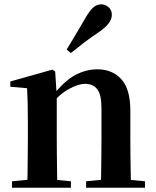

<svg xmlns="http://www.w3.org/2000/svg" viewBox="-20 -875 725 895"><path d="M36 0V-29.9L141.6 -40.2H204.7L310.6 -29.9V0ZM106.2 0Q107.9 -25.5 108.4 -67.4Q108.9 -109.4 109.4 -154.8Q109.9 -200.3 109.9 -234.8V-310.2Q109.9 -360 109 -393.7Q108.2 -427.5 106.2 -463.8L28.1 -470.7V-495.2L224.2 -550.4L237.2 -541.7L244.6 -428V-425.6V-234.8Q244.6 -200.3 245.1 -154.8Q245.6 -109.4 246.1 -67.4Q246.6 -25.5 247.6 0ZM381.3 0V-29.9L485.2 -40.2H547.8L655.9 -29.9V0ZM450 0Q451 -25.5 451.5 -66.9Q452 -108.4 452.5 -153.8Q453 -199.3 453 -234.8V-369.8Q453 -433.2 433.6 -458.7Q414.2 -484.2 376.2 -484.2Q345.6 -484.2 301.8 -460.5Q258.1 -436.8 212.5 -383.3L207.6 -425.7H222.9Q279.1 -497.3 329.7 -524.6Q380.3 -551.9 434.5 -551.9Q503.6 -551.9 545.5 -505.8Q587.5 -459.6 587.5 -360.5V-234.8Q587.5 -199.3 588 -153.8Q588.5 -108.4 589.3 -66.9Q590.2 -25.5 591.2 0ZM290.4 -643.7Q309.4 -675.4 330.3 -709.7Q351.2 -743.9 380.3 -794.7Q398.6 -826.1 415 -840.5Q431.3 -854.8 452.8 -854.8Q470.4 -854.8 485.8 -841.6Q501.3 -828.4 501.3 -805.7Q501.3 -786.2 486.7 -766.5Q472.1 -746.8 441.2 -725.6Q396.4 -695.3 366.7 -672.4Q337 -649.6 310.6 -627.8Z"/></svg>

Font: Noto Serif TC
Style: Regular
Weight: 200
Designer: Ryoko NISHIZUKA 西塚涼子 (kana & ideographs); Frank Grießhammer (Latin, Greek & Cyrillic); Wenlong ZHANG 张文龙 (bopomofo); San
Foundry: Adobe
Version: Version 2.001;hotconv 1.1.0;makeotfexe 2.6.0